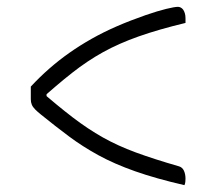

<svg xmlns="http://www.w3.org/2000/svg" viewBox="-20 -578 640 561"><path d="M70 -325Q96 -353 124 -377.5Q152 -402 182.5 -423.5Q213 -445 247.5 -464.5Q282 -484 321 -501Q360 -518 406 -534Q441 -546 465.5 -552Q490 -558 500 -558Q504 -558 508 -556Q512 -554 515 -550Q518 -546 520 -539.5Q522 -533 522 -525Q522 -521 522 -518Q522 -515 522 -511Q443 -492 385 -471.5Q327 -451 281 -425.5Q235 -400 190.5 -365Q146 -330 93 -282L116 -332V-268L92 -318Q148 -269 192.5 -235Q237 -201 280.5 -176.5Q324 -152 377 -132.5Q430 -113 503 -92Q513 -89 517.5 -79Q522 -69 522 -56Q522 -51 521.5 -46.5Q521 -42 519 -37Q436 -56 375 -77.5Q314 -99 267.5 -124.5Q221 -150 181.5 -179.5Q142 -209 100 -243Q90 -251 83 -258Q76 -265 73 -272Q70 -279 70 -288Q70 -297 70 -306.5Q70 -316 70 -325Z"/></svg>

Font: Recursive Monospace Casual Light
Style: Regular
Weight: 300
Version: Version 1.047